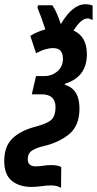

<svg xmlns="http://www.w3.org/2000/svg" viewBox="-77 -685 457 906"><path d="M212 103Q195 94 165 94Q145 94 127.5 97Q110 100 91 100Q54 100 54 66Q54 38 75 25Q96 12 127 5Q203 -13 250.5 -53Q298 -93 298 -173Q298 -265 229 -285L230 -290Q333 -322 333 -429Q333 -513 270 -541Q306 -598 336 -598Q346 -598 360 -590V-659Q345 -665 326 -665Q265 -665 210 -571Q202 -596 191.5 -620.5Q181 -645 170 -660H102L100 -648Q110 -624 119 -599Q128 -574 137 -546Q103 -538 66 -516L93 -434Q138 -458 174 -458Q220 -458 220 -407Q220 -371 194 -348.5Q168 -326 132 -326H93L73 -240H119Q185 -240 185 -179Q185 -140 166.5 -121Q148 -102 86 -86Q19 -68 -19 -31Q-57 6 -57 75Q-57 139 -21.5 168Q14 197 71 197Q96 197 119 193.5Q142 190 164 190Q191 190 211 201Z"/></svg>

Font: Noto Sans Display Condensed
Style: Bold Italic
Weight: 700
Width: 3
Designer: Monotype Design team
Foundry: Monotype Imaging Inc.
Version: 1.000